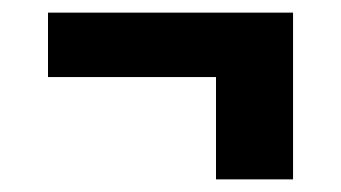

<svg xmlns="http://www.w3.org/2000/svg" viewBox="-20 -411 540 304"><path d="M322 -127V-289H56V-391H444V-127Z"/></svg>

Font: Iosevka Curly Heavy
Style: Regular
Weight: 900
Monospace: yes
Designer: Belleve Invis
Foundry: Belleve Invis
Version: Version 22.1.2; ttfautohint (v1.8.4)